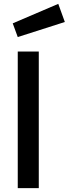

<svg xmlns="http://www.w3.org/2000/svg" viewBox="-20 -975 356 995"><path d="M72 0V-708H181V0ZM46 -854 282 -955 316 -861 72 -783Z"/></svg>

Font: Titillium Web[RUS by Daymarius]
Style: Regular
Weight: 600
Designer: Cyrillization by Daymarius
Foundry: Cyrillization by Daymarius
Version: Version 1.002 September 11, 2018